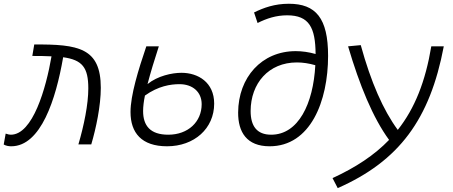

<svg xmlns="http://www.w3.org/2000/svg" viewBox="-24 -762 2388 1013"><path d="M389.6 0H457.5C482.9 -85.9 507.8 -203.6 507.8 -298.8C507.8 -509.3 389.6 -528.8 156.7 -527.3L146.5 -466.8C184.6 -466.8 218.3 -466.3 247.6 -464.8V-463.9C218.8 -295.9 148.9 -51.3 33.2 -51.3C26.4 -51.3 20.5 -52.2 5.9 -57.1L-4.4 0.5C8.3 7.8 23.4 9.8 35.2 9.8C192.4 9.8 271 -240.7 308.6 -456.5L309.1 -460C410.6 -445.8 441.9 -405.8 441.9 -295.4C441.9 -211.4 418.9 -99.6 389.6 0Z M857.4 9.8C1001 9.8 1106 -84 1106 -215.3C1106 -327.6 1021 -377.9 933.6 -377.9C883.3 -377.9 808.1 -361.8 754.4 -318.4C770 -378.4 791 -447.3 814 -517.6H748C705.6 -393.1 664.6 -259.3 664.6 -170.9C664.6 -61.5 722.7 9.8 857.4 9.8ZM740.7 -257.8C811 -308.1 875.5 -317.9 923.3 -317.9C992.2 -317.9 1040 -276.9 1040 -212.4C1040 -119.1 968.3 -51.3 863.8 -51.3C769 -51.3 731 -98.6 731 -176.3C731 -199.2 734.4 -227.1 740.7 -257.8Z M1398.4 9.8C1613.8 9.8 1707 -227.5 1707 -467.3C1707 -666.5 1642.1 -742.2 1500 -742.2C1424.8 -742.2 1367.2 -721.2 1316.4 -696.3L1335 -640.6C1382.8 -664.6 1432.6 -681.2 1491.2 -681.2C1607.9 -681.2 1640.1 -615.2 1641.1 -477.1C1605 -487.3 1569.8 -492.2 1536.1 -492.2C1356.4 -492.2 1233.4 -353.5 1232.4 -168.5C1231.9 -64.9 1277.8 9.8 1398.4 9.8ZM1639.6 -418C1628.9 -214.8 1550.3 -51.3 1406.7 -51.3C1331.5 -51.3 1298.3 -96.7 1298.3 -176.3C1298.8 -322.3 1393.1 -432.6 1542.5 -432.6C1573.2 -432.6 1606 -427.7 1639.6 -418Z M1757.8 230.5C2081.5 87.9 2244.6 -132.3 2317.4 -517.6H2251.5C2220.7 -332.5 2164.6 -190.4 2074.7 -76.7C1998 -180.7 1933.1 -328.6 1879.4 -523.9L1812.5 -517.6C1873 -312.5 1943.4 -140.6 2028.8 -23.9C1951.7 56.2 1853.5 121.1 1730.5 177.7Z"/></svg>

Font: Cascadia Mono NF Light
Style: Italic
Weight: 300
Italic angle: -10°
Monospace: yes
Designer: Aaron Bell
Foundry: Saja Typeworks
Version: Version 2404.023